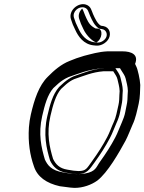

<svg xmlns="http://www.w3.org/2000/svg" viewBox="-20 -905 703 935"><path d="M436.6 -684 446.9 -683C460.5 -681.5 474.5 -685.2 487.5 -693.7C516.8 -712.8 520.8 -742.8 509.2 -761.3C501.5 -773.4 490.3 -778 471.4 -779.8C453.7 -790.1 442.5 -815.5 433.2 -836.1C426 -851.8 423.7 -874.9 398.3 -882.7C360.9 -894.3 312.6 -854.2 325.3 -812C331.2 -792.5 336.6 -779.2 346.7 -759.2C361 -727.7 387 -688.8 436.6 -684ZM484.8 -558H531.4C539.3 -544.8 548.9 -533 551.9 -519.5C555.7 -502.6 562 -481.7 562.6 -461L561.4 -443.1C560.9 -425.4 560.8 -410.8 556.6 -392.5C550.2 -364.5 544.8 -333.1 533.9 -310.3C524.8 -291.4 512.8 -257 502.2 -237.7C480.4 -196.4 458.3 -161.8 428 -119.7C402 -83.9 399.2 -72.3 362.1 -72C353.6 -72.6 346.5 -73.2 337.8 -73.9L307.5 -78.9C270.1 -85 251.3 -104.4 238.4 -131.3C221.3 -188.6 205.6 -254 225.6 -340.5C237.6 -392.6 251.6 -442.7 277.5 -472L301.1 -493.6C313.9 -504.5 326.5 -513.2 341.3 -519.6C388.1 -535.5 429.5 -553.8 484.8 -558ZM576.7 -655H503.5L503.3 -655C459.6 -652.9 424.5 -641.9 389.3 -633.1L352.1 -621.2C340.5 -616.6 329.4 -612.3 319.3 -608.4C277.7 -592.2 242.6 -561.7 213.3 -531.8C169.1 -488.8 146.9 -419.6 130.2 -347.5C125.5 -326.9 122.3 -306 120.8 -284.8C116 -210.9 126.1 -149.1 145 -95.6C161.3 -43.8 206.4 -12.5 271.3 1.9L302.4 5.9C314.6 7.9 328.3 9.3 342.4 10L342.6 10H342.8C384.6 10 424.5 -4.8 453.4 -25.2C504.2 -64 560.2 -162.5 591.5 -220.2C603.6 -243 616.1 -277.2 625.5 -297.8C640.3 -328.2 647.5 -365.9 655.4 -400.2C662.7 -432 661.9 -464.7 663.1 -491L660.5 -515.1C657.5 -534.4 654 -549.2 649.6 -564.8C646.7 -576.8 641.9 -584.3 637.8 -593.8C656.4 -639.6 619.5 -655 576.7 -655ZM441.5 -699C398.9 -703.1 375 -737 360.9 -767.9C350.7 -788.1 346 -799.8 340.2 -819C331 -849.4 364.8 -876.4 390.8 -868.3C409.3 -862.6 410.1 -847 418.8 -827.6C428.6 -806.1 440.3 -778.8 463.7 -765.2C482 -763.4 489.8 -760.6 495.5 -751.5C504 -738.1 501 -718.6 481.1 -705.6C471.6 -699.4 462 -696.8 451.9 -698ZM338.6 -533.4C321.1 -525.8 306.4 -515.6 292.3 -503.7L267.6 -481.1C236.5 -445.9 222.8 -393.3 210.6 -340.5C189.7 -249.9 206.5 -181.4 223.8 -123.4C237.8 -94.2 259.6 -71 301.7 -64.1L332.6 -59C341.6 -58.3 349.3 -57.7 358.1 -57L358.7 -57C403.1 -57.4 415.7 -79.7 439.9 -113.1C470.5 -155.6 493.5 -191.4 515.5 -233.3C527.3 -254.7 539.3 -289.4 547.6 -306.7C553.3 -318.6 562.5 -343.1 565.1 -360C566.8 -370.4 569 -381.3 571.6 -392.5C576.3 -412.6 576.3 -429 576.8 -445.9L578 -464.1C577.4 -487.4 570.7 -509.4 567 -525.7C562.7 -545.3 550.5 -558.7 541.9 -573H487.7C428.8 -568.5 384.7 -549.1 338.6 -533.4ZM573.3 -640 500.6 -640C459.2 -638 426.9 -627.9 390.4 -618.8L354.3 -607.2C343.9 -603.1 331.7 -598.4 322 -594.6C284.6 -580 251.9 -552.1 223 -522.7C184 -484.6 161.8 -419.4 145.2 -347.5C140.7 -327.7 137.6 -307.7 136.2 -287.1C131.4 -215.2 141.2 -155.4 159.8 -103C174.6 -55.9 214.5 -27 277.2 -12.9L307.9 -8.9C320.3 -6.9 331 -5.8 346.5 -5C384.3 -5.2 419.7 -18.1 446.1 -36.4C490 -70.4 547.1 -167.1 578.2 -224.5C589.4 -245.7 601.6 -279.1 611.8 -301.3C625.2 -328.9 632.3 -365.3 640.4 -400.2C647.1 -429.2 646.5 -459 647.7 -487.2L645.2 -510C642.4 -528.3 639 -542.5 634.6 -558.1C631.8 -569.8 626.3 -578.7 621.3 -590.5C636.2 -627.4 616.1 -640 573.3 -640ZM449.8 -698.6C478.8 -715.1 481.9 -763 458.2 -765.3L444.6 -766.6L437 -771C411.3 -785.9 402.9 -811.8 393.6 -832.3C388.7 -843 386.1 -854.9 380.2 -863.1C368.4 -852.3 359.6 -833.7 365.2 -814.9C371.1 -795.6 376.1 -783.2 386.2 -763.1C401.7 -729.1 435.1 -700 449.8 -698.6ZM484.2 -573H564.3L570.6 -562.5C578.1 -550 588.5 -537.4 592 -522.1C595.7 -505.3 602.2 -484.5 602.7 -462.2L601.6 -444.2C601 -426.8 601 -411.5 596.6 -392.5C594 -381.1 591.8 -370.1 590 -359.4C587.7 -344.3 578.5 -319.7 573.4 -308.9C564.6 -290.6 552.6 -256.2 541.5 -236C519.6 -194.4 497.1 -159.3 466.7 -116.9C448.2 -91.6 447.7 -69.7 394.1 -60C380.3 -57.5 368.1 -57.1 355.2 -57C344.1 -57.8 333.7 -58.6 322.2 -59.6L288.8 -65.1C229.1 -74.8 211.7 -100.9 198.6 -127.9C181.5 -185.7 165.3 -252.4 185.6 -340.5C197.8 -393.3 211.1 -443.5 239.9 -476.1L264.3 -498.4C278.8 -510.7 293.3 -520.7 313.6 -529.6C357.9 -544.6 407.3 -567.1 484.2 -573ZM573.3 -640C581.8 -640 615.4 -637.3 597.2 -592.4C601.9 -581.5 606.8 -574 609.7 -562C614 -546.4 617.5 -532 620.4 -513.1L623 -489.6C621.8 -462.6 622.5 -430.9 615.4 -400.2C607.4 -365.7 600.3 -328.4 586 -299.2C576.3 -278 563.8 -243.9 552.2 -221.9C521.3 -164.8 463.1 -65.9 417.9 -31.1C391.9 -12.9 363.1 -5.5 348.2 -5C337.2 -5.7 328.5 -6.7 319.7 -8.1L291 -11.9C240.8 -23.7 200.3 -49.8 184.9 -98.8C166.2 -151.6 156.1 -212.5 161 -285.7C162.5 -306.6 165.5 -327.2 170.2 -347.5C186.8 -419.3 209.8 -487.8 250.7 -527.7C279.8 -557.3 315.2 -586 347.1 -598.5C356.4 -602.1 368.9 -607 378.4 -610.7L411.9 -621.5C449.4 -630.9 476 -638.4 502.9 -640Z"/></svg>

Font: HoneyBee
Style: BlurIt
Weight: 700
Foundry: Cannot Into Space Fonts
Version: Version 0.89